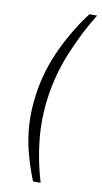

<svg xmlns="http://www.w3.org/2000/svg" viewBox="-97 -816 516 973"><g transform="rotate(10 160.5 -330.0)"><path d="M147 112.5Q119 42.5 101 -26Q83 -94.5 78.2 -168Q73.5 -241.5 85.5 -326.5Q103 -450 156.8 -564.5Q210.5 -679 281.5 -771.5H321Q260.5 -674.5 212.5 -559Q164.5 -443.5 148 -325.5Q132 -213 142.5 -106Q153 1 186 112.5Z"/></g></svg>

Font: Public Sans ExtraLight
Style: Italic
Weight: 200
Italic angle: -8°
Designer: The Public Sans project authors (U.S. Web Design System). Libre Franklin designed by Pablo Impallari and Rodrigo Fuenzal
Version: Version 1.007; ttfautohint (v1.8.1) -l 8 -r 50 -G 200 -x 14 